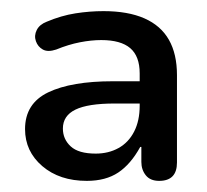

<svg xmlns="http://www.w3.org/2000/svg" viewBox="-20 -734 372 345"><path d="M136 -409Q87 -409 56 -435.5Q25 -462 25 -502Q25 -548 66.5 -568Q108 -588 183 -588H240V-548H186Q138 -548 115.5 -537Q93 -526 93 -503Q93 -484 107 -471Q121 -458 152 -458Q175 -458 193 -468Q211 -478 221 -497.5Q231 -517 231 -544V-602Q231 -633 214 -647.5Q197 -662 162 -662Q144 -662 123.5 -658Q103 -654 81 -645Q66 -640 57 -645Q48 -650 44.5 -660Q41 -670 46 -680Q51 -690 64 -695Q90 -706 115.5 -710Q141 -714 166 -714Q210 -714 239.5 -701Q269 -688 283.5 -662.5Q298 -637 298 -599V-442Q298 -409 266 -409Q250 -409 242 -419Q234 -429 234 -443V-470H232Q215 -439 192.5 -424Q170 -409 136 -409Z"/></svg>

Font: Nunito ExtraLight SemiBold
Style: Regular
Weight: 600
Version: Version 3.602